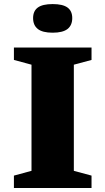

<svg xmlns="http://www.w3.org/2000/svg" viewBox="-20 -946 530 966"><path d="M440.5 -62.5V0H50V-62.5L138.5 -86.5V-620.5L50 -644.5V-707H440.5V-644.5L351.5 -620.5V-86.5ZM245 -781.5Q194 -781.5 170.2 -800.2Q146.5 -819 146.5 -855Q146.5 -890.5 170.2 -908Q194 -925.5 245 -925.5Q296 -925.5 319.8 -908Q343.5 -890.5 343.5 -855Q343.5 -819 319.8 -800.2Q296 -781.5 245 -781.5Z"/></svg>

Font: Newsreader 6pt
Style: Bold
Weight: 700
Designer: Hugues Gentile
Foundry: Production Type
Version: Version 1.003; ttfautohint (v1.8.3)